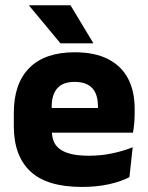

<svg xmlns="http://www.w3.org/2000/svg" viewBox="-20 -707 570 739"><path d="M295 12.5Q160.9 12.5 97.1 -47.2Q33.2 -107 33.2 -221.4V-272.5Q33.2 -385.7 93.1 -445.8Q152.9 -505.8 267.7 -505.8Q344.5 -505.8 395.6 -479.7Q446.8 -453.6 472.6 -405.1Q498.3 -356.5 498.3 -288.5V-272.1Q498.3 -253 496.7 -233.3Q495 -213.5 491.8 -196.4H354.1Q355.8 -225.6 356.4 -251.4Q357 -277.2 357 -297.9Q357 -328.3 347.5 -349.2Q337.9 -370 318.2 -380.9Q298.5 -391.8 267.7 -391.8Q221.7 -391.8 200.4 -367.1Q179 -342.4 179 -296.9V-252L179.9 -235.3V-200.5Q179.9 -181.3 186.2 -164.4Q192.5 -147.5 208.3 -134.7Q224.2 -121.9 251.9 -114.8Q279.7 -107.6 322.6 -107.6Q367.9 -107.6 410 -116.3Q452.1 -125 490.7 -140.1L478.2 -25.2Q444.2 -7.5 397.6 2.5Q351.1 12.5 295 12.5ZM461 -196.4H114.2V-291.2H461ZM92.4 -686.8H251.3L338.8 -541.7V-540.2H212.8L92.4 -684.9Z"/></svg>

Font: Anek Devanagari Medium
Style: Regular
Weight: 500
Designer: Kailash Malviya (Devanagari) & Yesha Goshar (Latin)
Foundry: Ek Type
Version: Version 1.003